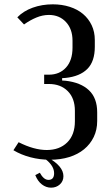

<svg xmlns="http://www.w3.org/2000/svg" viewBox="-20 -729 492 887"><path d="M211 9Q164 9 120.5 -2.5Q77 -14 42 -35L66 -72Q137 -36 196 -36Q255 -36 290.5 -71Q326 -106 326 -169V-217Q326 -275 293 -308Q260 -341 206 -341H184V-384H206Q255 -384 285 -417Q315 -450 315 -509V-541Q315 -595 284.5 -627.5Q254 -660 206 -660Q177 -660 148 -648Q119 -636 91 -616L60 -649Q88 -678 131 -693.5Q174 -709 224 -709Q266 -709 302 -697.5Q338 -686 363.5 -664.5Q389 -643 403.5 -612.5Q418 -582 418 -544V-513Q418 -445 383.5 -410.5Q349 -376 283 -369L267 -368V-357L283 -356Q353 -348 391 -312Q429 -276 429 -210V-170Q429 -129 413 -96Q397 -63 368.5 -39.5Q340 -16 300 -3.5Q260 9 211 9ZM164 69Q172 84 182 93Q192 102 204 102Q230 102 230 71Q230 51 216 32Q202 13 179 -1H202Q273 39 273 85Q273 108 256.5 123Q240 138 216 138Q193 138 173.5 123Q154 108 143 80Z"/></svg>

Font: Moniqa Paragraph
Style: Bold
Weight: 700
Designer: Rajesh Rajput
Foundry: Rajesh Rajput
Version: Version 1.000